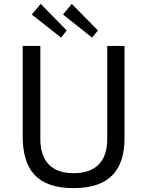

<svg xmlns="http://www.w3.org/2000/svg" viewBox="-20 -960 754 990"><path d="M190 -940 144 -885 295 -766 324 -803ZM350 -940 305 -885 455 -766 485 -803ZM622 -247V-723H533V-244C533 -124 470 -67 359 -67C249 -67 188 -126 188 -244V-723H97V-258C97 -83 173 10 359 10C543 10 622 -82 622 -247Z"/></svg>

Font: United Sans
Style: Regular
Weight: 400
Designer: Pablo Impallari, Rodrigo Fuenzalida (Modified by Dan O. Williams)
Version: Version 1.000;PS 001.000;hotconv 1.0.88;makeotf.lib2.5.64775